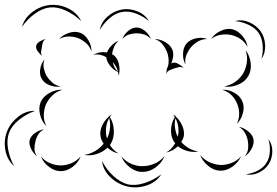

<svg xmlns="http://www.w3.org/2000/svg" viewBox="-88 -668 1158 802"><path d="M4 -556Q14 -593 47.5 -618Q81 -643 120 -647Q159 -651 196.5 -633Q234 -615 251 -580Q223 -607 187.5 -623.5Q152 -640 121 -637Q90 -634 58 -611Q26 -588 4 -556ZM329 -543Q335 -576 361.5 -599Q388 -622 420 -628Q452 -634 485 -621Q518 -608 534 -580Q509 -601 478.5 -612Q448 -623 422 -618Q396 -614 371 -593Q346 -572 329 -543ZM894 -580Q923 -588 953 -575Q983 -562 1001 -537Q1018 -512 1019.5 -479Q1021 -446 1004 -422Q1012 -451 1009 -481Q1006 -511 992 -531Q978 -551 951 -564Q924 -577 894 -580ZM423 -505Q429 -523 446.5 -538Q464 -553 483 -553Q501 -553 518.5 -538Q536 -523 542 -505Q530 -519 514 -524Q498 -529 483 -529Q468 -529 451.5 -524Q435 -519 423 -505ZM794 -505Q807 -526 833 -538.5Q859 -551 882 -546Q906 -540 924.5 -518Q943 -496 946 -472Q934 -494 915 -506Q896 -518 877 -522Q858 -526 835.5 -523Q813 -520 794 -505ZM159 -505Q174 -522 199.5 -530.5Q225 -539 247 -531Q268 -523 281.5 -499.5Q295 -476 294 -453Q287 -475 271 -488.5Q255 -502 238 -509Q221 -515 200 -515.5Q179 -516 159 -505ZM687 -398Q676 -417 676.5 -443Q677 -469 691 -486Q706 -503 731.5 -508Q757 -513 778 -505Q756 -505 738.5 -494.5Q721 -484 710 -471Q698 -457 690.5 -438Q683 -419 687 -398ZM606 -359Q606 -368 610 -378Q608 -376 606 -375Q617 -393 616.5 -413.5Q616 -434 610 -450Q604 -466 591.5 -482Q579 -498 558 -505Q580 -505 602.5 -492Q625 -479 633 -458Q637 -445 635 -430.5Q633 -416 627 -402Q629 -404 631 -405Q643 -409 657.5 -401Q672 -393 679 -384Q669 -390 658.5 -387.5Q648 -385 639 -382Q630 -379 620 -374.5Q610 -370 606 -359ZM89 -434Q80 -440 70.5 -452.5Q61 -465 63 -476Q65 -487 78.5 -495Q92 -503 103 -505Q93 -499 90.5 -489.5Q88 -480 87 -471Q85 -462 83.5 -452.5Q82 -443 89 -434ZM302 -439Q328 -454 359 -449Q365 -465 378.5 -478.5Q392 -492 408 -498Q394 -486 388 -471Q382 -456 380 -441Q385 -439 389 -436Q405 -422 409.5 -396.5Q414 -371 407 -351Q407 -359 405 -367Q387 -375 372.5 -392.5Q358 -410 356 -429Q345 -436 331 -439Q317 -442 302 -439ZM938 -458Q955 -437 959 -405.5Q963 -374 949 -350Q935 -326 905.5 -314Q876 -302 848 -307Q876 -312 896.5 -327.5Q917 -343 928 -362Q939 -381 943 -406.5Q947 -432 938 -458ZM165 -307Q144 -303 120.5 -311.5Q97 -320 87 -338Q76 -355 80 -379.5Q84 -404 98 -420Q91 -401 95 -382.5Q99 -364 107 -350Q116 -336 130 -323.5Q144 -311 165 -307ZM383 -409Q385 -397 390.5 -386.5Q396 -376 405 -368Q402 -380 396 -390.5Q390 -401 383 -409ZM106 -141Q87 -159 79.5 -188.5Q72 -218 82 -242Q93 -266 120 -280.5Q147 -295 173 -293Q148 -286 130.5 -269Q113 -252 104 -232Q96 -213 95 -188.5Q94 -164 106 -141ZM840 -293Q865 -295 890 -281Q915 -267 924 -245Q934 -223 926.5 -195Q919 -167 901 -151Q912 -173 911 -195.5Q910 -218 902 -236Q895 -254 879.5 -270Q864 -286 840 -293ZM-29 26Q-58 0 -65.5 -40.5Q-73 -81 -59 -118Q-45 -154 -12.5 -180Q20 -206 59 -205Q22 -192 -8.5 -167.5Q-39 -143 -50 -114Q-61 -85 -54.5 -46.5Q-48 -8 -29 26ZM634 -190Q640 -187 645 -182Q646 -185 648 -187L646 -181Q663 -166 673 -143.5Q683 -121 680 -100Q677 -87 669 -75Q682 -60 700 -49.5Q718 -39 740 -35Q719 -31 696 -37Q673 -43 655 -57Q633 -36 606 -31Q619 -38 628 -48Q637 -58 644 -70Q641 -73 638 -77Q625 -99 626.5 -127.5Q628 -156 642 -178Q639 -185 634 -190ZM407 -27Q382 -32 361 -51Q342 -33 315.5 -24.5Q289 -16 264 -21Q290 -25 311 -38Q332 -51 345 -68Q335 -82 332 -98Q328 -120 338.5 -143Q349 -166 367 -181Q366 -184 365 -187Q367 -185 368 -182Q373 -187 379 -190Q374 -185 371 -179Q386 -155 387.5 -123.5Q389 -92 375 -68Q373 -65 371 -62Q385 -40 407 -27ZM356 -102Q357 -96 359 -89Q368 -107 371 -129.5Q374 -152 368 -175Q358 -157 355.5 -138Q353 -119 356 -102ZM656 -104Q659 -120 656.5 -138.5Q654 -157 645 -174Q640 -154 643 -134Q646 -114 654 -97Q655 -101 656 -104ZM910 -138Q929 -135 948 -120Q967 -105 971 -86Q974 -67 962.5 -46Q951 -25 934 -15Q947 -30 948.5 -48Q950 -66 947 -81Q944 -97 935.5 -112.5Q927 -128 910 -138ZM67 -15Q52 -26 42 -46Q32 -66 36 -83Q41 -101 60 -113.5Q79 -126 97 -128Q80 -120 71.5 -106Q63 -92 60 -77Q56 -63 56 -46.5Q56 -30 67 -15ZM1033 -87Q1050 -65 1049.5 -35Q1049 -5 1034 18Q1019 41 992 53.5Q965 66 938 60Q966 57 990 44Q1014 31 1025 12Q1037 -6 1039 -33Q1041 -60 1033 -87ZM919 -15Q908 10 883 28Q858 46 831 45Q804 44 780.5 24Q757 4 748 -21Q765 0 788 10Q811 20 832 21Q853 22 877 13.5Q901 5 919 -15ZM599 -16Q589 11 563 30.5Q537 50 509 50Q481 51 455 31.5Q429 12 419 -15Q437 7 461.5 17Q486 27 509 26Q532 26 556.5 16Q581 6 599 -16ZM249 -15Q240 10 216 28.5Q192 47 166 47Q140 47 116 28.5Q92 10 83 -15Q99 5 122 14Q145 23 166 23Q187 23 209.5 14Q232 5 249 -15ZM586 60Q564 94 523.5 107Q483 120 444 111Q405 102 374 73Q343 44 338 4Q356 40 385.5 67Q415 94 446 102Q478 109 516 96.5Q554 84 586 60Z"/></svg>

Font: Rubik Puddles
Style: Regular
Weight: 400
Designer: Hubert and Fischer, NaN
Foundry: Hubert and Fischer, NaN
Version: Version 2.200